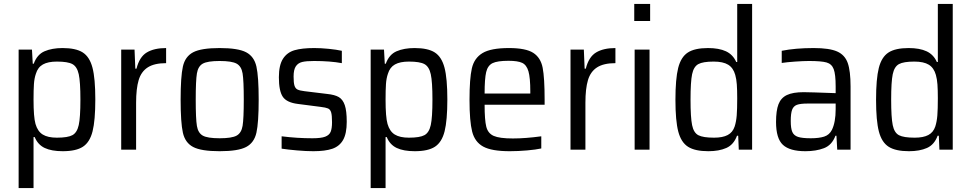

<svg xmlns="http://www.w3.org/2000/svg" viewBox="-20 -763 4954 979"><path d="M75 -510H143L147 -438H152Q169 -485 207 -501.5Q245 -518 299 -518Q367 -518 402 -495.5Q437 -473 451.5 -418Q466 -363 466 -256Q466 -149 452 -93.5Q438 -38 403 -15Q368 8 300 8Q243 8 208 -8.5Q173 -25 157 -64H151V196H75ZM390 -255Q390 -346 381.5 -384.5Q373 -423 349.5 -436Q326 -449 270 -449Q225 -449 199 -434.5Q173 -420 163 -387Q155 -364 153 -334Q151 -304 151 -255Q151 -166 161 -131Q172 -93 198 -77Q224 -61 270 -61Q326 -61 349.5 -74Q373 -87 381.5 -125.5Q390 -164 390 -255Z M598 -510H666L670 -413H676Q691 -473 728.5 -495.5Q766 -518 827 -518V-441Q767 -441 733.5 -419.5Q700 -398 687 -354.5Q674 -311 674 -239V0H598Z M901 -255Q901 -372 912.5 -423.5Q924 -475 965 -496.5Q1006 -518 1100 -518Q1194 -518 1235 -496.5Q1276 -475 1287.5 -423.5Q1299 -372 1299 -255Q1299 -138 1287.5 -86.5Q1276 -35 1235 -13.5Q1194 8 1100 8Q1006 8 965 -13.5Q924 -35 912.5 -86.5Q901 -138 901 -255ZM1223 -255Q1223 -352 1217 -388.5Q1211 -425 1186.5 -438.5Q1162 -452 1100 -452Q1038 -452 1014 -438.5Q990 -425 984 -388.5Q978 -352 978 -255Q978 -157 984 -121Q990 -85 1014 -71.5Q1038 -58 1100 -58Q1162 -58 1186.5 -71.5Q1211 -85 1217 -121.5Q1223 -158 1223 -255Z M1416 -5V-68Q1495 -58 1573 -58Q1617 -58 1638 -66Q1659 -74 1666 -91Q1673 -108 1673 -140Q1673 -175 1668.5 -190Q1664 -205 1652.5 -210Q1641 -215 1615 -218L1499 -233Q1442 -240 1422 -269.5Q1402 -299 1402 -369Q1402 -431 1423 -463.5Q1444 -496 1482 -507Q1520 -518 1582 -518Q1616 -518 1656 -514Q1696 -510 1723 -504V-441Q1664 -452 1581 -452Q1542 -452 1521 -447Q1500 -442 1488.5 -425Q1477 -408 1477 -373Q1477 -341 1481.5 -326.5Q1486 -312 1497 -306.5Q1508 -301 1533 -298L1648 -284Q1687 -280 1707.5 -268Q1728 -256 1738 -227Q1748 -198 1748 -142Q1748 -82 1729.5 -49.5Q1711 -17 1674.5 -4.5Q1638 8 1578 8Q1541 8 1495 4Q1449 0 1416 -5Z M1870 -510H1938L1942 -438H1947Q1964 -485 2002 -501.5Q2040 -518 2094 -518Q2162 -518 2197 -495.5Q2232 -473 2246.5 -418Q2261 -363 2261 -256Q2261 -149 2247 -93.5Q2233 -38 2198 -15Q2163 8 2095 8Q2038 8 2003 -8.5Q1968 -25 1952 -64H1946V196H1870ZM2185 -255Q2185 -346 2176.5 -384.5Q2168 -423 2144.5 -436Q2121 -449 2065 -449Q2020 -449 1994 -434.5Q1968 -420 1958 -387Q1950 -364 1948 -334Q1946 -304 1946 -255Q1946 -166 1956 -131Q1967 -93 1993 -77Q2019 -61 2065 -61Q2121 -61 2144.5 -74Q2168 -87 2176.5 -125.5Q2185 -164 2185 -255Z M2757 -229H2451Q2451 -151 2459.5 -117Q2468 -83 2497.5 -70Q2527 -57 2595 -57Q2659 -57 2740 -68V-6Q2713 0 2667.5 4Q2622 8 2579 8Q2487 8 2444 -15.5Q2401 -39 2387.5 -92Q2374 -145 2374 -254Q2374 -362 2386 -414.5Q2398 -467 2440.5 -492.5Q2483 -518 2575 -518Q2661 -518 2699 -493.5Q2737 -469 2747 -417.5Q2757 -366 2757 -255ZM2451 -286H2684V-296Q2684 -367 2674.5 -399.5Q2665 -432 2642.5 -442.5Q2620 -453 2573 -453Q2516 -453 2491.5 -441Q2467 -429 2459 -395.5Q2451 -362 2451 -286Z M2889 -510H2957L2961 -413H2967Q2982 -473 3019.5 -495.5Q3057 -518 3118 -518V-441Q3058 -441 3024.5 -419.5Q2991 -398 2978 -354.5Q2965 -311 2965 -239V0H2889Z M3214 -656V-743H3295V-656ZM3216 0V-510H3292V0Z M3424 -254Q3424 -361 3438 -416.5Q3452 -472 3487 -495Q3522 -518 3590 -518Q3646 -518 3681.5 -501.5Q3717 -485 3734 -447H3739V-743H3815V0H3747L3744 -71H3738Q3721 -25 3683.5 -8.5Q3646 8 3592 8Q3524 8 3488.5 -14.5Q3453 -37 3438.5 -92Q3424 -147 3424 -254ZM3726 -118Q3734 -143 3736.5 -174.5Q3739 -206 3739 -262Q3739 -305 3737 -332.5Q3735 -360 3729 -381Q3719 -417 3693 -433Q3667 -449 3619 -449Q3564 -449 3540.5 -436Q3517 -423 3509 -384.5Q3501 -346 3501 -255Q3501 -164 3509 -125Q3517 -86 3541 -73.5Q3565 -61 3621 -61Q3665 -61 3690.5 -74.5Q3716 -88 3726 -118Z M3937 -141Q3937 -199 3949.5 -231.5Q3962 -264 3992.5 -278.5Q4023 -293 4078 -293Q4106 -293 4241 -288V-322Q4241 -384 4231 -410.5Q4221 -437 4194.5 -444.5Q4168 -452 4105 -452Q4077 -452 4034.5 -449Q3992 -446 3966 -442V-504Q4036 -518 4129 -518Q4209 -518 4248.5 -500.5Q4288 -483 4302.5 -442Q4317 -401 4317 -322V0H4249L4245 -71H4240Q4222 -23 4181.5 -7.5Q4141 8 4087 8Q4007 8 3972 -24.5Q3937 -57 3937 -141ZM4222 -101Q4241 -140 4241 -206V-235H4098Q4061 -235 4043.5 -228.5Q4026 -222 4019 -203.5Q4012 -185 4012 -146Q4012 -108 4020 -90Q4028 -72 4049 -65Q4070 -58 4114 -58Q4156 -58 4182.5 -66.5Q4209 -75 4222 -101Z M4447 -254Q4447 -361 4461 -416.5Q4475 -472 4510 -495Q4545 -518 4613 -518Q4669 -518 4704.5 -501.5Q4740 -485 4757 -447H4762V-743H4838V0H4770L4767 -71H4761Q4744 -25 4706.5 -8.5Q4669 8 4615 8Q4547 8 4511.5 -14.5Q4476 -37 4461.5 -92Q4447 -147 4447 -254ZM4749 -118Q4757 -143 4759.5 -174.5Q4762 -206 4762 -262Q4762 -305 4760 -332.5Q4758 -360 4752 -381Q4742 -417 4716 -433Q4690 -449 4642 -449Q4587 -449 4563.5 -436Q4540 -423 4532 -384.5Q4524 -346 4524 -255Q4524 -164 4532 -125Q4540 -86 4564 -73.5Q4588 -61 4644 -61Q4688 -61 4713.5 -74.5Q4739 -88 4749 -118Z"/></svg>

Font: Assailand
Style: Regular
Weight: 400
Designer: Hector Gatti with collaboration of the Omnibus-Type team
Foundry: Omnibus-Type
Version: Version 0.072;October 19, 2019;FontCreator 12.0.0.2547 64-bi